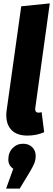

<svg xmlns="http://www.w3.org/2000/svg" viewBox="-20 -780 313 1130"><path d="M188 -147 187 -138Q187 -117 206 -117Q216 -117 225 -120L240 -2Q195 18 141 18Q81 18 49 -13.5Q17 -45 17 -103Q17 -119 20 -137L105 -743L273 -760ZM190 137Q190 161 182 181Q174 201 153 236L96 330H16L58 213Q29 194 29 159Q29 118 54 92Q79 66 116 66Q149 66 169.5 86Q190 106 190 137Z"/></svg>

Font: Fira Sans Condensed ExtraBold
Style: Italic
Weight: 800
Width: 3
Italic angle: -8°
Designer: bBox Type GmbH & Carrois Corporate GbR & Edenspiekermann AG
Foundry: bBox Type GmbH & Carrois Corporate GbR & Edenspiekermann AG
Version: Version 4.301